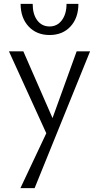

<svg xmlns="http://www.w3.org/2000/svg" viewBox="-20 -678 508 987"><path d="M443 -414 158 289H85L218 7L26 -414H100L250 -71L374 -414ZM383 -658H322Q322 -606 298 -574Q274 -542 235 -542Q195 -542 171.5 -573.5Q148 -605 148 -658H86Q86 -586 127 -542Q168 -498 235 -498Q302 -498 342.5 -542Q383 -586 383 -658Z"/></svg>

Font: Ysabeau
Style: Regular
Weight: 400
Designer: Christian Thalmann (Catharsis Fonts)
Version: Version 0.003